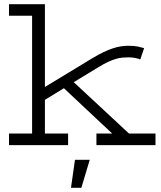

<svg xmlns="http://www.w3.org/2000/svg" viewBox="-20 -691 766 914"><path d="M22.9 -670.9H193.8V-276.9L419.9 -414.1Q449.2 -431.6 473.4 -443.1Q497.6 -454.6 518.1 -461.2Q538.6 -467.8 556.4 -470.5Q574.2 -473.1 590.8 -473.1Q618.7 -473.1 636 -469.5Q653.3 -465.8 666 -461.9L647.9 -408.2Q642.1 -410.2 636.2 -411.9Q630.4 -413.6 623.8 -415Q617.2 -416.5 609.4 -417.2Q601.6 -418 590.8 -418Q576.7 -418 562.5 -416.7Q548.3 -415.5 531.7 -410.6Q515.1 -405.8 494.4 -396.2Q473.6 -386.7 446.8 -370.1L331.1 -299.8L594.2 -55.2H720.2V0H439V-55.2H514.2L284.2 -271L193.8 -215.8V-55.2H304.2V0H22.9V-55.2H132.8V-616.2H22.9ZM367.2 203.1H317.9L336.9 69.8H407.2Z"/></svg>

Font: Stint Ultra Expanded
Style: Regular
Weight: 400
Width: 7
Designer: Astigmatic (AOETI)
Foundry: Astigmatic (AOETI)
Version: Version 1.000